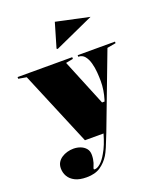

<svg xmlns="http://www.w3.org/2000/svg" viewBox="-189 -844 978 1165"><g transform="rotate(-20 299.5 -261.5)"><path d="M167 215Q121 215 92.5 200.5Q64 186 50.5 162.5Q37 139 37 111Q37 89 46.5 73Q56 57 72.5 46Q89 35 109 29.5Q129 24 149 24Q173 24 194 32Q215 40 228.5 56Q242 72 242 97Q242 112 240 124.5Q238 137 235 147Q231 160 227 168.5Q223 177 223 182Q223 186 229 186Q246 186 266.5 168Q287 150 306 116Q320 93 331.5 64Q343 35 353 0H233L32 -480L-20 -489V-500H333V-489L286 -480L409 -180H425L429 -192Q437 -218 441.5 -247Q446 -276 446 -305Q446 -331 443.5 -362.5Q441 -394 433 -423Q425 -452 409.5 -471Q394 -490 368 -490V-500H609V-490L553 -480L371 0Q351 52 337 84.5Q323 117 314 131Q291 168 256.5 191.5Q222 215 167 215ZM267 -577 261 -581 307 -738 521 -692Z"/></g></svg>

Font: Kalnia
Style: Bold
Weight: 700
Designer: Frida Medrano
Foundry: Frida Medrano
Version: Version 1.105